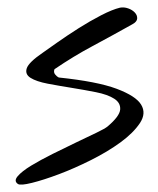

<svg xmlns="http://www.w3.org/2000/svg" viewBox="-20 -507 427 518"><path d="M28.3 -10.7Q16.6 -18.6 27.8 -31.7Q39.1 -44.9 64 -60.1Q88.9 -75.2 122.1 -91.8Q155.3 -108.4 186 -123Q216.8 -137.7 240.2 -148.9Q263.7 -160.2 270.5 -166Q302.7 -193.4 304.2 -211.4Q305.7 -229.5 288.1 -240.7Q270.5 -252 238.8 -258.3Q207 -264.6 173.3 -270Q139.6 -275.4 108.9 -281.2Q78.1 -287.1 62.5 -296.9Q46.9 -306.6 52.2 -322.8Q57.6 -338.9 94.7 -364.3Q108.4 -374 134.8 -392.6Q161.1 -411.1 191.9 -430.7Q222.7 -450.2 252.9 -465.8Q283.2 -481.4 303.7 -486.3Q314.5 -488.3 325.7 -484.4Q336.9 -480.5 343.8 -473.1Q350.6 -465.8 350.1 -457Q349.6 -448.2 336.9 -441.4Q281.2 -410.2 230 -382.8Q178.7 -355.5 127 -320.3Q124 -312.5 128.4 -306.6Q132.8 -300.8 138.7 -297.9Q242.2 -287.1 294.4 -267.6Q346.7 -248 360.8 -224.6Q375 -201.2 357.4 -174.8Q339.8 -148.4 305.2 -123Q270.5 -97.7 225.6 -75.2Q180.7 -52.7 139.2 -37.1Q97.7 -21.5 66.4 -13.7Q35.2 -5.9 28.3 -10.7Z"/></svg>

Font: Nothing You Could Do
Style: Regular
Weight: 400
Version: Version 1.005